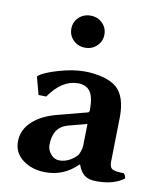

<svg xmlns="http://www.w3.org/2000/svg" viewBox="-79 -739 674 812"><g transform="rotate(10 258.0 -333.0)"><path d="M194.3 -558.1Q173.8 -578.1 173.8 -607.2Q173.8 -636.2 194.3 -656Q214.8 -675.8 244.9 -675.8Q274.9 -675.8 295.4 -656Q315.9 -636.2 315.9 -607.2Q315.9 -578.1 295.4 -558.1Q274.9 -538.1 244.9 -538.1Q214.8 -538.1 194.3 -558.1ZM311 -222.2 231 -201.2Q168 -184.1 168 -106.9Q168 -85.9 183.1 -67.9Q198.2 -49.8 220.2 -49.8Q260.3 -49.8 293.9 -84Q298.8 -88.9 304 -104Q309.1 -119.1 309.1 -128.9ZM437 -80.1Q437 -57.1 450.4 -50.5Q463.9 -43.9 498 -43.9Q505.9 -37.1 507.8 -22.9Q464.8 10.3 389.2 9.8Q356.9 9.8 338.9 -3.7Q320.8 -17.1 310.1 -47.9H308.1Q250 10.3 170.9 9.8Q114.7 9.8 74.5 -19.5Q34.2 -48.8 34.2 -98.1Q34.2 -148.9 74.7 -186Q115.2 -223.1 188 -240.2L305.2 -271Q311 -272.9 311 -283.2Q311 -339.4 293.9 -362.1Q276.9 -384.8 242.2 -384.8Q173.3 -384.8 119.1 -306.2L85.9 -307.1L65.9 -381.8L68.8 -386.2Q88.9 -403.3 149.4 -421.1Q210 -439 261.2 -439Q301.3 -439 340.1 -429Q378.9 -418.9 400.9 -398.9Q440.9 -362.8 440.9 -276.9Q440.9 -273.9 439 -185.5Q437 -97.2 437 -80.1Z"/></g></svg>

Font: Linux Biolinum
Style: Bold
Weight: 700
Designer: Philipp H. Poll
Foundry: Philipp H. Poll
Version: Version 1.3.2 ; ttfautohint (v0.9)